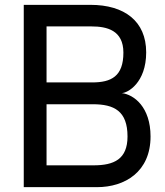

<svg xmlns="http://www.w3.org/2000/svg" viewBox="-20 -772 682 792"><path d="M78 0H380C495 0 601 -63 601 -209C601 -330 533 -382 482 -388C506 -388 583 -430 583 -556C583 -685 493 -752 353 -752H78ZM172 -90V-342H363C451 -342 506 -314 506 -209C506 -115 450 -90 366 -90ZM172 -432V-663H358C421 -663 489 -647 489 -555C489 -457 439 -432 360 -432Z"/></svg>

Font: Hibana 45 SubMedium
Style: Regular
Weight: 500
Width: 6
Designer: pygmalion
Foundry: ybstudio
Version: Version 2021.007;FEAKit 1.0